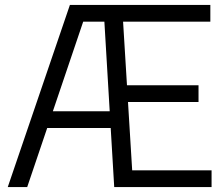

<svg xmlns="http://www.w3.org/2000/svg" viewBox="-20 -760 908 780"><path d="M11.5 0 264 -740H439.5V-672H318L90.5 0ZM139.5 -240 157.5 -308H454.5V-240ZM444 0 400 -740H834.5V-672H480L517 -68H839.5V0ZM470 -345.5V-413.5H786.5V-345.5Z"/></svg>

Font: Encode Sans SemiCondensed
Style: Regular
Weight: 400
Width: 4
Designer: Multiple Designers
Foundry: Impallari Type
Version: Version 3.002